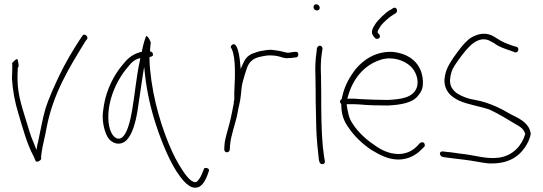

<svg xmlns="http://www.w3.org/2000/svg" viewBox="-20 -729 2541 899"><path d="M36 -360C40 -301 50 -251 65 -201C86 -131 106 -55 137 2C147 21 144 33 161 26C172 21 173 15 173 12C172 5 173 -3 175 -16C181 -56 190 -85 198 -130C228 -290 305 -414 377 -531V-532L387 -545C397 -556 374 -578 365 -560L356 -547C323 -497 285 -433 257 -374C234 -325 208 -269 192 -217C179 -173 169 -113 159 -68V-67C157 -60 155 -53 154 -47L151 -27L126 -89C120 -106 114 -126 108 -146C89 -211 62 -279 62 -360C62 -373 62 -387 63 -399V-411C70 -418 67 -428 64 -443C62 -454 61 -453 58 -452C52 -450 42 -440 37 -434C39 -412 36 -383 36 -360ZM63 -398V-399ZM365 -560Z M461 -175C463 -135 475 -95 493 -75C515 -53 548 -48 573 -73C600 -101 615 -156 624 -211C633 -266 640 -325 649 -380L655 -416L659 -379C668 -297 686 -219 711 -143C738 -60 779 39 822 96C843 125 862 141 878 147C918 160 937 126 950 94L958 72C964 58 938 53 935 61V62L926 84C921 97 914 108 907 116C901 125 893 126 886 122C873 118 859 103 843 81C826 56 806 24 787 -17C738 -124 696 -263 683 -402C681 -421 680 -438 680 -453V-462C688 -464 696 -465 696 -471V-472C697 -481 693 -486 682 -489C683 -506 685 -518 686 -530C677 -555 668 -561 665 -560C664 -559 662 -556 660 -549C656 -539 647 -505 644 -487L643 -486C640 -485 638 -485 636 -485C597 -473 577 -455 551 -422C514 -378 479 -310 467 -239C463 -215 460 -193 461 -175ZM492 -235C504 -301 536 -363 571 -406C590 -428 603 -450 637 -457L635 -445C619 -375 612 -291 599 -215C593 -179 574 -72 531 -80C525 -81 517 -86 511 -93C485 -124 483 -184 492 -235ZM493 -75ZM950 94Z M1030 -30C1030 -22 1035 -16 1041 -16C1051 -16 1054 -20 1056 -29L1057 -47C1061 -97 1081 -145 1091 -193C1096 -225 1106 -257 1108 -286C1110 -308 1112 -332 1118 -351L1126 -379L1136 -410C1147 -442 1169 -458 1202 -464L1217 -467C1236 -471 1258 -470 1276 -467C1295 -464 1311 -454 1329 -457H1330C1339 -457 1353 -458 1359 -460H1367C1381 -463 1380 -490 1364 -486H1357C1348 -484 1339 -484 1330 -482H1329C1324 -482 1320 -483 1316 -484L1300 -488C1293 -490 1286 -491 1279 -492L1258 -495C1236 -498 1215 -492 1195 -489L1176 -483C1169 -480 1160 -478 1154 -474C1134 -463 1125 -448 1115 -425L1107 -406L1105 -427C1102 -462 1098 -491 1086 -514H1085C1078 -532 1055 -516 1062 -504H1063C1066 -496 1069 -492 1072 -479C1079 -451 1080 -418 1080 -384C1080 -370 1080 -357 1079 -346C1079 -327 1077 -312 1077 -297V-279C1077 -273 1078 -256 1074 -252V-250L1075 -249V-247C1068 -213 1062 -178 1053 -145C1045 -113 1033 -80 1031 -50ZM1091 -188Z M1448 -695C1448 -687 1456 -680 1464 -680C1472 -680 1477 -685 1477 -693C1477 -701 1469 -709 1461 -709C1453 -709 1448 -704 1448 -695ZM1457 -373C1457 -350 1458 -326 1458 -299C1458 -272 1458 -246 1459 -216L1461 -126C1462 -86 1469 -12 1473 19L1476 30C1481 45 1505 42 1501 24L1499 14C1498 7 1495 -11 1492 -39C1484 -121 1484 -213 1484 -299C1484 -325 1483 -350 1483 -374C1481 -412 1482 -450 1487 -481L1490 -500C1491 -503 1489 -507 1487 -510C1478 -521 1467 -512 1464 -504L1462 -484C1457 -452 1455 -413 1457 -373ZM1483 -371Z M1572 -253C1572 -248 1576 -245 1578 -241V-239C1578 -194 1590 -162 1611 -133C1639 -91 1677 -55 1719 -27C1756 -5 1796 18 1846 18C1889 18 1926 -2 1948 -24L1966 -41C1968 -43 1969 -45 1969 -49C1969 -57 1965 -63 1957 -63C1953 -63 1950 -62 1946 -59L1930 -42C1911 -23 1882 -8 1846 -8C1801 -8 1763 -28 1733 -50C1694 -76 1659 -108 1633 -147C1613 -175 1609 -202 1603 -241H1609C1626 -242 1644 -241 1663 -240C1703 -236 1751 -235 1796 -235C1856 -238 1910 -247 1936 -279C1953 -300 1962 -314 1960 -352C1955 -433 1897 -478 1819 -486C1741 -490 1682 -450 1645 -405C1617 -369 1593 -327 1582 -275V-274H1581V-267C1576 -262 1572 -260 1572 -253ZM1606 -267 1608 -273C1630 -357 1683 -425 1765 -450C1819 -466 1873 -446 1902 -419C1923 -400 1945 -357 1931 -318C1913 -270 1854 -264 1795 -261C1754 -261 1704 -263 1666 -265H1665C1646 -267 1630 -268 1613 -267ZM1719 -31ZM1730 -558 1737 -550C1739 -548 1741 -547 1745 -547C1753 -547 1759 -551 1759 -559C1759 -568 1752 -570 1748 -577V-580C1749 -586 1754 -594 1759 -602V-601V-602C1769 -620 1804 -650 1821 -660L1834 -668C1846 -678 1835 -700 1821 -691L1807 -682H1806C1787 -672 1749 -635 1737 -616C1723 -595 1714 -576 1730 -558ZM1737 -550V-551ZM1796 -235ZM1819 -486Z M2044 -18C2034 -11 2044 3 2050 5L2066 8C2094 11 2124 16 2155 19C2191 23 2230 32 2266 36C2353 40 2404 10 2438 -39C2449 -55 2463 -82 2465 -103C2459 -149 2419 -171 2381 -189C2366 -196 2351 -206 2334 -215C2301 -232 2266 -247 2229 -256L2181 -266C2156 -272 2124 -286 2109 -301C2096 -314 2087 -328 2087 -353V-354C2088 -366 2090 -379 2095 -395C2100 -411 2116 -434 2141 -468C2166 -501 2187 -522 2202 -531C2223 -544 2245 -550 2269 -540L2297 -525V-524C2317 -510 2342 -501 2370 -492L2391 -484C2407 -479 2413 -505 2400 -509L2377 -516C2364 -521 2352 -525 2341 -530C2318 -540 2302 -554 2281 -564C2248 -577 2219 -571 2188 -554C2170 -544 2148 -521 2121 -484C2094 -448 2078 -420 2072 -404C2065 -386 2062 -369 2061 -354C2061 -302 2091 -277 2129 -258C2171 -239 2225 -232 2272 -216C2316 -196 2363 -166 2402 -143C2421 -133 2432 -123 2439 -103V-100C2422 -45 2381 -1 2318 9C2260 17 2206 -1 2157 -7C2127 -10 2097 -16 2070 -18H2069L2054 -20C2051 -20 2047 -20 2044 -18ZM2061 -354ZM2066 8ZM2266 36H2267ZM2281 -564Z"/></svg>

Font: Stray Cat
Style: Lt
Weight: 300
Version: Version 1.0